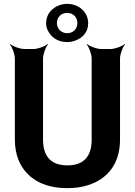

<svg xmlns="http://www.w3.org/2000/svg" viewBox="-20 -965 698 995"><path d="M329 -108C245 -108 203 -154 203 -242V-661C203 -685 217 -722 229 -735L227 -737C214 -725 177 -711 153 -711H107C83 -711 46 -725 33 -737L31 -735C43 -722 57 -685 57 -661V-242C57 -201 64 -164 77 -133C116 -43 201 10 329 10C368 10 405 5 438 -6C535 -37 602 -114 602 -242V-661C602 -685 616 -722 628 -735L626 -737C613 -725 576 -711 552 -711H505C481 -711 444 -725 431 -737L429 -735C441 -722 455 -685 455 -661V-242C455 -154 414 -108 329 -108ZM219 -845C219 -831 222 -818 228 -807C244 -773 278 -747 328 -747C343 -747 358 -750 371 -755C407 -768 437 -797 437 -845C437 -858 434 -871 429 -884C414 -918 377 -945 328 -945C313 -945 298 -942 285 -937C250 -923 219 -893 219 -845ZM328 -898C360 -898 381 -876 381 -845C381 -815 359 -793 328 -793C298 -793 275 -816 275 -845C275 -876 296 -898 328 -898Z"/></svg>

Font: Asimov
Style: Edge
Weight: 500
Designer: Google
Version: Version 2.000980: 2014